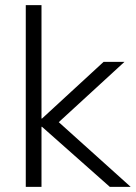

<svg xmlns="http://www.w3.org/2000/svg" viewBox="-20 -725 527 745"><path d="M80 0V-705H141V-265H143L382 -485H463L208 -251L487 0H406L143 -233H141V0Z"/></svg>

Font: Nunito Sans Light
Style: Regular
Weight: 300
Designer: Vernon Adams
Foundry: Vernon Adams
Version: Version 3.101; ttfautohint (v1.8.4.7-5d5b);gftools[0.9.27]